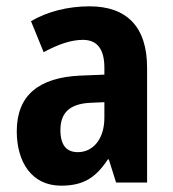

<svg xmlns="http://www.w3.org/2000/svg" viewBox="-20 -577 546 607"><path d="M263 -557C194 -557 129 -540 78 -510L118 -412C164 -437 205 -451 242 -451C287 -451 310 -422 310 -363V-341L234 -338C103 -332 33 -276 33 -162C33 -65 80 10 173 10C245 10 283 -16 321 -73H324L347 0H445V-363C445 -492 381 -557 263 -557ZM266 -252 310 -254V-205C310 -137 274 -96 226 -96C191 -96 171 -117 171 -166C171 -219 199 -249 266 -252Z"/></svg>

Font: Noto Sans Armenian Condensed
Style: Bold
Weight: 700
Width: 3
Designer: Monotype Design Team
Foundry: Monotype Imaging Inc.
Version: Version 2.008